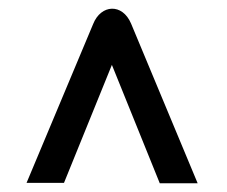

<svg xmlns="http://www.w3.org/2000/svg" viewBox="-20 -546 522 441"><path d="M347 -125H434L281 -492C261 -539 212 -536 194 -491L41 -126H127L237 -397Z"/></svg>

Font: United Sans SemiBold
Style: Regular
Weight: 600
Designer: Pablo Impallari, Rodrigo Fuenzalida (Modified by Dan O. Williams)
Version: Version 1.000;PS 001.000;hotconv 1.0.88;makeotf.lib2.5.64775